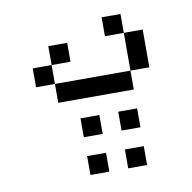

<svg xmlns="http://www.w3.org/2000/svg" viewBox="-63 -501 626 626"><g transform="rotate(-10 250.0 -188.0)"><path d="M375 -375H312.5V-437.5H375ZM62.5 -312.5H125V-250H62.5ZM125 -250H375V-187.5H125ZM125 -375H187.5V-312.5H125ZM187.5 0H250V62.5H187.5ZM187.5 -125H250V-62.5H187.5ZM312.5 0H375V62.5H312.5ZM312.5 -125H375V-62.5H312.5ZM375 -375H437.5V-250H375Z"/></g></svg>

Font: 寒蝉点阵体 16px
Style: Regular
Weight: 400
Designer: Designed by Warren2060
Foundry: ChillType
Version: Version 1.000